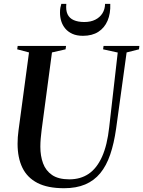

<svg xmlns="http://www.w3.org/2000/svg" viewBox="-20 -986 758 1016"><path d="M650 -708.5 594.5 -306Q583.5 -227.5 563.2 -168.2Q543 -109 510.5 -69.5Q478 -30 430.8 -10Q383.5 10 319 10Q232 10 178 -18Q124 -46 98.5 -98.5Q73 -151 73 -225.5Q73 -242.5 74.2 -260Q75.5 -277.5 78 -296L133.5 -708.5L71 -725L73.5 -743H329.5L327 -725L255 -708.5L200.5 -300Q197.5 -276.5 195.5 -253.5Q193.5 -230.5 193.5 -209.5Q193.5 -161 207.8 -122Q222 -83 255.5 -60Q289 -37 347 -37Q406 -37 449 -66Q492 -95 519.8 -156.2Q547.5 -217.5 558 -314L603 -708L525.5 -725L528 -743H717.5L715.5 -725ZM419 -796.5Q386 -796.5 363 -807Q340 -817.5 325.5 -834.8Q311 -852 304.2 -873.8Q297.5 -895.5 297.5 -919Q297.5 -935 299.5 -945.5Q301.5 -956 304.5 -965.5H331Q327.5 -931.5 337.5 -910.5Q347.5 -889.5 370.2 -879.5Q393 -869.5 426 -869.5Q460 -869.5 484.2 -881.8Q508.5 -894 522 -915.5Q535.5 -937 536 -965.5H563.5Q565.5 -914.5 549.2 -876.5Q533 -838.5 500.2 -817.5Q467.5 -796.5 419 -796.5Z"/></svg>

Font: Merriweather 144pt Medium
Style: Italic
Weight: 500
Italic angle: -7.8°
Version: Version 2.101